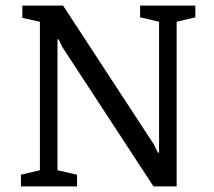

<svg xmlns="http://www.w3.org/2000/svg" viewBox="-20 -668 767 688"><path d="M55 0V-42L123 -58V-590L60 -604V-648H206L531 -151L546 -121H550V-590L482 -606V-648H680V-606L613 -590V0H530L203 -500L190 -527H186V-58L256 -42V0Z"/></svg>

Font: Faustina
Style: Regular
Weight: 400
Designer: Alfonso Garcia
Foundry: http://www.omnibus-type.com
Version: Version 1.200